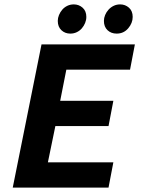

<svg xmlns="http://www.w3.org/2000/svg" viewBox="-20 -854 640 874"><path d="M38 0 169 -652H594L572 -537H282L254 -395H496L474 -280H232L198 -115H496L474 0ZM300 -701Q276 -701 259.5 -716.5Q243 -732 243 -759Q243 -772 248.5 -785.5Q254 -799 263.5 -810Q273 -821 286.5 -827.5Q300 -834 316 -834Q339 -834 356 -819Q373 -804 373 -777Q373 -763 367.5 -749.5Q362 -736 352.5 -725Q343 -714 329.5 -707.5Q316 -701 300 -701ZM511 -701Q486 -701 469.5 -716.5Q453 -732 453 -759Q453 -772 458.5 -785.5Q464 -799 474 -810Q484 -821 497.5 -827.5Q511 -834 527 -834Q550 -834 567 -819Q584 -804 584 -777Q584 -749 563.5 -725Q543 -701 511 -701Z"/></svg>

Font: Source Code Pro
Style: Bold Italic
Weight: 700
Italic angle: -11°
Monospace: yes
Designer: Paul D. Hunt, Teo Tuominen
Foundry: Adobe Systems Incorporated
Version: Version 1.050;PS 1.000;hotconv 16.6.51;makeotf.lib2.5.65220